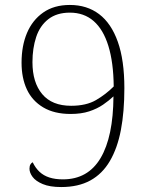

<svg xmlns="http://www.w3.org/2000/svg" viewBox="-20 -744 599 775"><path d="M227 11Q181 11 152.5 -1Q124 -13 111.5 -30Q99 -47 99 -63Q99 -74 103 -80.5Q107 -87 112 -89Q123 -66 139.5 -50.5Q156 -35 179.5 -27.5Q203 -20 234 -20Q335 -20 386 -106Q437 -192 438 -355Q420 -338 396 -321.5Q372 -305 340 -294.5Q308 -284 265 -284Q199 -284 154.5 -310.5Q110 -337 88.5 -383Q67 -429 67 -491Q67 -559 89 -611Q111 -663 154.5 -693.5Q198 -724 262 -724Q331 -724 380 -687Q429 -650 455.5 -575.5Q482 -501 482 -388Q482 -293 468 -219.5Q454 -146 423.5 -94Q393 -42 344.5 -15.5Q296 11 227 11ZM267 -317Q328 -317 367.5 -340Q407 -363 439 -395Q438 -492 417.5 -558.5Q397 -625 358 -659Q319 -693 262 -693Q209 -693 175 -666.5Q141 -640 126 -594.5Q111 -549 111 -493Q111 -411 150.5 -364Q190 -317 267 -317Z"/></svg>

Font: Noto Serif Khmer ExtraLight
Style: Regular
Weight: 250
Version: Version 2.003